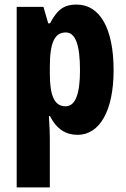

<svg xmlns="http://www.w3.org/2000/svg" viewBox="-20 -580 551 840"><path d="M315 -560C266 -560 233 -544 199 -478H191L170 -550H53V240H198V27C198 7 197 -26 194 -72H199C227 -15 269 10 319 10C417 10 477 -97 477 -273C477 -454 418 -560 315 -560ZM268 -438C310 -438 330 -384 330 -272C330 -167 309 -115 267 -115C219 -115 198 -159 198 -258V-287C198 -394 219 -438 268 -438Z"/></svg>

Font: Noto Sans Myanmar ExtraCondensed ExtraBold
Style: Regular
Weight: 800
Width: 2
Designer: Monotype Design Team
Foundry: Monotype Imaging Inc.
Version: Version 2.107